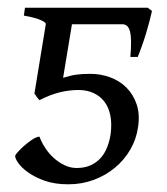

<svg xmlns="http://www.w3.org/2000/svg" viewBox="-20 -460 434 499"><path d="M338.9 -130.4Q334.5 -98.6 318.8 -71.5Q303.2 -44.4 278.8 -24.2Q254.4 -3.9 223.4 7.6Q192.4 19 157.2 19Q122.6 19 96.4 9.8Q70.3 0.5 53 -12Q35.6 -24.4 27.1 -36.9Q18.6 -49.3 19.5 -55.7Q20 -57.6 26.6 -65.2Q33.2 -72.8 42.7 -81.1Q52.2 -89.4 63 -96.7Q73.7 -104 82.5 -105Q87.9 -90.3 97.4 -75.7Q106.9 -61 119.6 -49.6Q132.3 -38.1 147.5 -30.8Q162.6 -23.4 179.2 -23.4Q200.7 -23.4 216.3 -30.8Q231.9 -38.1 242.4 -50.3Q252.9 -62.5 259 -78.6Q265.1 -94.7 267.6 -112.3Q271 -138.7 266.8 -159.7Q262.7 -180.7 251.7 -195.3Q240.7 -210 223.4 -218Q206.1 -226.1 183.6 -226.1Q159.7 -226.1 135 -220Q110.4 -213.9 82.5 -199.7Q80.1 -202.1 75.9 -207.5Q71.8 -212.9 70.3 -215.8V-216.3L69.3 -215.8L99.1 -397.5Q99.6 -401.9 85 -408.2Q70.3 -414.6 42 -419.4L44.9 -439.9H363.8L375 -431.6Q373 -422.4 368.9 -406.2Q364.7 -390.1 359.4 -372.6Q354 -355 348.1 -338.6Q342.3 -322.3 337.9 -312H318.8Q322.8 -357.4 318.1 -377.2Q313.5 -397 297.9 -397H167L144 -257.8Q164.1 -264.2 179.4 -266.1Q194.8 -268.1 214.8 -268.1Q241.7 -268.1 266.4 -259Q291 -250 308.6 -232.4Q326.2 -214.8 335 -189.2Q343.8 -163.6 338.9 -130.4Z"/></svg>

Font: Gentium Plus
Style: Italic
Weight: 400
Italic angle: -8°
Designer: J. Victor Gaultney, Annie Olsen, Iska Routamaa
Foundry: SIL International
Version: Version 1.510